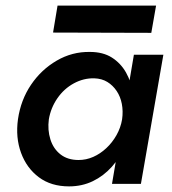

<svg xmlns="http://www.w3.org/2000/svg" viewBox="-20 -655 611 684"><path d="M457 -460 379 0H482L562 -460ZM44 -230Q35 -165 55 -110.5Q75 -56 118.5 -23.5Q162 9 226 9Q272 9 310.5 -9.5Q349 -28 378.5 -61Q408 -94 427.5 -137.5Q447 -181 453 -230Q459 -277 453.5 -320Q448 -363 429 -396.5Q410 -430 378.5 -450Q347 -470 300 -470Q237 -471 182 -439Q127 -407 90.5 -353Q54 -299 44 -230ZM154 -230Q161 -271 184.5 -305Q208 -339 243 -358Q278 -377 316 -376Q343 -375 362.5 -363Q382 -351 395.5 -331Q409 -311 414 -285Q419 -259 415 -230Q410 -200 395 -173.5Q380 -147 358.5 -127Q337 -107 312 -96Q287 -85 260 -85Q221 -85 195.5 -105Q170 -125 159.5 -158.5Q149 -192 154 -230ZM169 -539 519 -538 536 -635H185Z"/></svg>

Font: Jost Medium
Style: Italic
Weight: 500
Italic angle: -5°
Version: Version 3.710